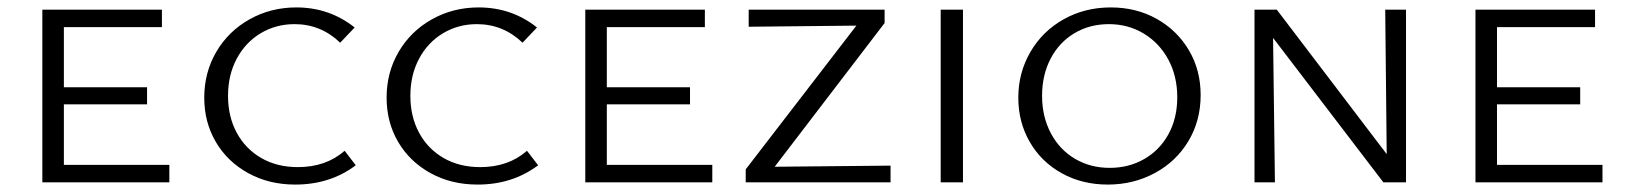

<svg xmlns="http://www.w3.org/2000/svg" viewBox="-20 -491 4379 517"><path d="M436 -47V0H94V-465H416V-418H152V-256H376V-210H152V-47Z M530 -228Q530 -296 562.5 -351.5Q595 -407 652 -439Q709 -471 778 -471Q867 -471 935 -417L896 -376Q844 -426 773 -426Q723 -426 682 -401.5Q641 -377 617.5 -333Q594 -289 594 -233Q594 -177 617.5 -133.5Q641 -90 683.5 -65.5Q726 -41 782 -41Q858 -41 908 -85L938 -46Q869 6 775 6Q704 6 648 -25Q592 -56 561 -109Q530 -162 530 -228Z M1021 -228Q1021 -296 1053.5 -351.5Q1086 -407 1143 -439Q1200 -471 1269 -471Q1358 -471 1426 -417L1387 -376Q1335 -426 1264 -426Q1214 -426 1173 -401.5Q1132 -377 1108.5 -333Q1085 -289 1085 -233Q1085 -177 1108.5 -133.5Q1132 -90 1174.5 -65.5Q1217 -41 1273 -41Q1349 -41 1399 -85L1429 -46Q1360 6 1266 6Q1195 6 1139 -25Q1083 -56 1052 -109Q1021 -162 1021 -228Z M1898 -47V0H1556V-465H1878V-418H1614V-256H1838V-210H1614V-47Z M2378 -45V0H1988V-35L2286 -422L1996 -419V-465H2362V-429L2066 -42Z M2513 -465H2573V0H2513Z M2722 -228Q2722 -295 2754.5 -351Q2787 -407 2844 -439Q2901 -471 2971 -471Q3040 -471 3095 -440Q3150 -409 3181.5 -355.5Q3213 -302 3213 -235Q3213 -166 3180 -111Q3147 -56 3089.5 -25Q3032 6 2963 6Q2894 6 2839 -24.5Q2784 -55 2753 -108.5Q2722 -162 2722 -228ZM3150 -229Q3150 -286 3126 -330.5Q3102 -375 3060 -400.5Q3018 -426 2966 -426Q2914 -426 2873 -401.5Q2832 -377 2809 -333Q2786 -289 2786 -233Q2786 -177 2809.5 -132.5Q2833 -88 2874.5 -63.5Q2916 -39 2968 -39Q3020 -39 3061.5 -63Q3103 -87 3126.5 -130Q3150 -173 3150 -229Z M3766 -465V0H3705L3408 -389L3413 0H3358V-465H3418L3714 -76L3710 -465Z M4295 -47V0H3953V-465H4275V-418H4011V-256H4235V-210H4011V-47Z"/></svg>

Font: Ysabeau SC Semilight
Style: Regular
Weight: 300
Designer: Christian Thalmann (Catharsis Fonts)
Version: Version 0.003